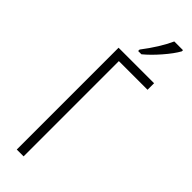

<svg xmlns="http://www.w3.org/2000/svg" viewBox="-308 -941 952 952"><g transform="rotate(45 167.5 -465.5)"><path d="M158.2 -771V-781.2Q219.7 -861.3 251.5 -931.2H312.5V-922.9Q293.9 -889.2 254.9 -844.2Q217.3 -800.8 181.2 -771ZM327.1 -713.9V-668H126V0H78.1V-713.9Z"/></g></svg>

Font: Germano
Style: Regular
Weight: 300
Width: 3
Foundry: Ascender Corporation
Version: Version 1.10; ttfautohint (v1.5)